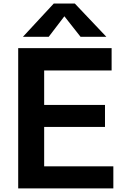

<svg xmlns="http://www.w3.org/2000/svg" viewBox="-20 -1056 685 1076"><path d="M108.4 -849.6 281.2 -1036.1H399.4L576.2 -849.6H431.6L340.8 -964.8L252.9 -849.6ZM82 0V-786.1H605.5V-661.1H227.5V-467.8H568.4V-344.7H227.5V-124H615.2V0Z"/></svg>

Font: Gothic A1 ExtraBold
Style: Regular
Weight: 800
Designer: HanYang I&C Co.,Ltd.
Foundry: HanYang I&C Co.,Ltd.
Version: Version 2.50